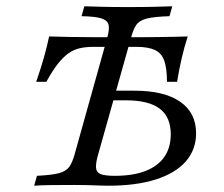

<svg xmlns="http://www.w3.org/2000/svg" viewBox="-20 -591 712 611"><path d="M88.7 0 97.6 -31.5Q145.2 -33.9 167.7 -39.9Q190.3 -46 200.4 -60.1Q210.5 -74.2 217.7 -100.8L321 -470.2Q329 -498.4 325.4 -512.5Q321.8 -526.6 302 -532.7Q282.3 -538.7 239.5 -539.5L248.4 -571Q269.4 -570.2 304.4 -569.4Q339.5 -568.5 387.1 -568.5Q436.3 -568.5 471.4 -569.4Q506.5 -570.2 528.2 -571L519.4 -539.5Q470.2 -537.9 446.8 -531.9Q423.4 -525.8 413.7 -511.7Q404 -497.6 396.8 -470.2L292.7 -100.8Q284.7 -73.4 285.5 -58.1Q286.3 -42.7 300 -37.1Q313.7 -31.5 345.2 -31.5Q403.2 -31.5 442.7 -46.8Q482.3 -62.1 502.8 -91.5Q523.4 -121 523.4 -163.7Q523.4 -218.5 488.3 -245.2Q453.2 -271.8 379.8 -271.8H325L333.9 -302.4H408.1Q502.4 -302.4 553.2 -267.3Q604 -232.3 604 -166.9Q604 -114.5 571 -77Q537.9 -39.5 475.4 -19.8Q412.9 0 325 0Q312.9 0 302 -0.4Q291.1 -0.8 279.4 -1.2Q267.7 -1.6 252.4 -2Q237.1 -2.4 216.1 -2.4Q175 -2.4 141.5 -2Q108.1 -1.6 88.7 0ZM95.2 -330.6Q109.7 -372.6 119.8 -408.1Q129.8 -443.5 136.3 -475Q165.3 -474.2 202.8 -473.4Q240.3 -472.6 282.7 -472.6Q325 -472.6 369.4 -472.6Q396 -472.6 423.4 -472.6Q450.8 -472.6 477.8 -473Q504.8 -473.4 529.8 -473.8Q554.8 -474.2 577.4 -475Q566.1 -440.3 558.1 -405.2Q550 -370.2 543.5 -330.6H511.3Q511.3 -373.4 502.8 -397.6Q494.4 -421.8 473 -431.9Q451.6 -441.9 413.7 -441.9H276.6Q253.2 -441.9 233.9 -437.5Q214.5 -433.1 198 -421.4Q181.5 -409.7 164.1 -387.9Q146.8 -366.1 127.4 -330.6Z"/></svg>

Font: Playfair 12pt Light
Style: Italic
Weight: 300
Italic angle: -15.6°
Designer: Claus Eggers Sørensen
Foundry: Claus Eggers Sørensen
Version: Version 2.000;gftools[0.9.28]